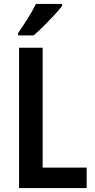

<svg xmlns="http://www.w3.org/2000/svg" viewBox="-20 -957 482 977"><path d="M77 0V-714H197V-104H421V0ZM296 -927Q282 -908 256.5 -880.5Q231 -853 202.5 -824.5Q174 -796 151 -777H72V-789Q98 -826 122 -864.5Q146 -903 163 -937H296Z"/></svg>

Font: Noto Sans Sinhala Condensed SemiBold
Style: Regular
Weight: 600
Width: 3
Designer: Jelle Bosma - Monotype Design Team
Foundry: Monotype Imaging Inc.
Version: Version 2.006; ttfautohint (v1.8.4.7-5d5b)